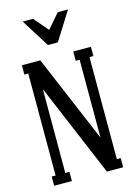

<svg xmlns="http://www.w3.org/2000/svg" viewBox="-134 -978 732 1047"><g transform="rotate(-15 232.0 -454.5)"><path d="M358.9 -909.2 258.8 -750H203.1L103 -909.2H161.1L231 -828.1L300.8 -909.2ZM426.8 -680.2V-627.9H404.8V-51.8H426.8V0H335L113.8 -524.9V-51.8H137.2V0H37.1V-51.8H59.1V-627.9H37.1V-680.2H141.1L349.1 -188V-627.9H327.1V-680.2Z"/></g></svg>

Font: Margherita Semibold
Style: Regular
Weight: 600
Designer: James Puckett
Foundry: Dunwich Type Founders
Version: Version 1.008;hotconv 1.0.109;makeotfexe 2.5.65596